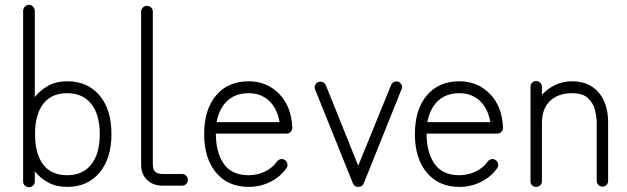

<svg xmlns="http://www.w3.org/2000/svg" viewBox="-20 -755 2576 789"><path d="M99 14Q89 14 82 7.5Q75 1 75 -9V-710Q75 -720 82 -727.5Q89 -735 99 -735Q109 -735 116 -727.5Q123 -720 123 -710V-356Q146 -385 179 -403Q212 -421 256 -421Q340 -421 389 -363Q438 -305 438 -204Q438 -104 389 -45.5Q340 13 256 13Q212 13 179 -4.5Q146 -22 123 -51V-9Q123 1 116 7.5Q109 14 99 14ZM256 -35Q320 -35 355 -79Q390 -123 390 -204Q390 -284 355 -328Q320 -372 256 -372Q191 -372 157.5 -328Q124 -284 124 -204Q124 -123 157.5 -79Q191 -35 256 -35Z M649 8Q609 8 584.5 -15.5Q560 -39 560 -78V-707Q560 -717 567 -724Q574 -731 584 -731Q594 -731 601 -724Q608 -717 608 -707V-78Q608 -74 609.5 -64.5Q611 -55 620 -47.5Q629 -40 649 -40H728Q738 -40 745 -33Q752 -26 752 -16Q752 -6 745 1Q738 8 728 8Z M1002 13Q917 13 868 -45.5Q819 -104 819 -204Q819 -305 868 -363Q917 -421 1002 -421Q1076 -421 1126.5 -370Q1177 -319 1181 -232V-229Q1181 -220 1174 -213Q1168 -206 1157 -206H867Q867 -129 899.5 -82Q932 -35 1002 -35Q1038 -35 1069.5 -50.5Q1101 -66 1118 -91Q1124 -99 1133.5 -101Q1143 -103 1151 -97Q1159 -92 1161 -82Q1163 -72 1157 -64Q1133 -29 1091.5 -8Q1050 13 1002 13ZM870 -253H1129Q1119 -310 1085.5 -341Q1052 -372 1002 -372Q948 -372 914.5 -341Q881 -310 870 -253Z M1452 13Q1436 13 1430 -2L1275 -387Q1271 -396 1275 -405Q1279 -414 1288 -418Q1297 -421 1306 -417.5Q1315 -414 1319 -405L1452 -74L1587 -405Q1591 -415 1600 -418.5Q1609 -422 1618 -419Q1626 -415 1630.5 -406Q1635 -397 1630 -388L1475 -2Q1469 13 1452 13Z M1868 13Q1783 13 1734 -45.5Q1685 -104 1685 -204Q1685 -305 1734 -363Q1783 -421 1868 -421Q1942 -421 1992.5 -370Q2043 -319 2047 -232V-229Q2047 -220 2040 -213Q2034 -206 2023 -206H1733Q1733 -129 1765.5 -82Q1798 -35 1868 -35Q1904 -35 1935.5 -50.5Q1967 -66 1984 -91Q1990 -99 1999.5 -101Q2009 -103 2017 -97Q2025 -92 2027 -82Q2029 -72 2023 -64Q1999 -29 1957.5 -8Q1916 13 1868 13ZM1736 -253H1995Q1985 -310 1951.5 -341Q1918 -372 1868 -372Q1814 -372 1780.5 -341Q1747 -310 1736 -253Z M2183 13Q2173 13 2166.5 6.5Q2160 0 2160 -10V-398Q2160 -408 2166.5 -415Q2173 -422 2183 -422Q2193 -422 2200 -415Q2207 -408 2207 -398V-365Q2230 -391 2262 -406Q2294 -421 2331 -421Q2400 -421 2439.5 -375.5Q2479 -330 2479 -252V-12Q2479 -2 2472.5 5Q2466 12 2456 12Q2446 12 2439 5Q2432 -2 2432 -12V-252Q2432 -275 2425 -303Q2418 -331 2396.5 -351.5Q2375 -372 2331 -372Q2273 -372 2240 -340Q2207 -308 2207 -249V-10Q2207 0 2200 6.5Q2193 13 2183 13Z"/></svg>

Font: Zen Kurenaido
Style: ARC
Weight: 400
Designer: Yoshimichi Ohira
Foundry: Positype
Version: Version 1.001